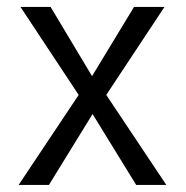

<svg xmlns="http://www.w3.org/2000/svg" viewBox="-20 -541 536 554"><path d="M126 -521H39.1L207 -267.1L33.7 -7.3H121.1L247.1 -211.9L373 -7.3H460L286.6 -267.1L454.6 -521H366.7L245.6 -321.3Z"/></svg>

Font: Shabnam Light
Style: Regular
Weight: 300
Foundry: DejaVu fonts team - Redesigned by Saber Rastikerdar - Based on Vazir font
Version: Version 5.0.1